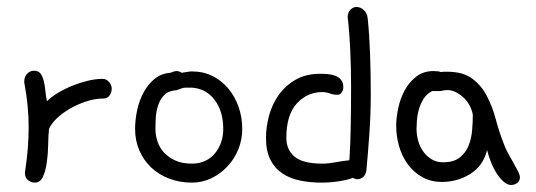

<svg xmlns="http://www.w3.org/2000/svg" viewBox="-20 -525 1544 553"><path d="M52.7 -34.2Q57.6 -67.4 60.1 -98.1Q62.5 -128.9 62.5 -159.2Q62.5 -218.8 50.8 -282.2Q49.8 -285.2 49.8 -290Q49.8 -303.7 58.1 -312.5Q66.4 -321.3 78.1 -321.3Q90.8 -321.3 97.2 -312.5Q103.5 -303.7 106.4 -290.5Q109.4 -277.3 110.8 -262.2Q112.3 -247.1 115.2 -233.4Q127.9 -246.1 147.5 -257.8Q167 -269.5 189 -278.3Q210.9 -287.1 233.4 -292.5Q255.9 -297.9 275.4 -297.9Q286.1 -297.9 293.9 -289.1Q301.8 -280.3 301.8 -269.5Q301.8 -259.8 295.9 -250.5Q290 -241.2 277.3 -241.2Q253.9 -241.2 228.5 -232.9Q203.1 -224.6 181.2 -211.9Q159.2 -199.2 143.1 -183.6Q127 -168 121.1 -153.3Q119.1 -133.8 118.7 -106.9Q118.2 -80.1 114.7 -56.2Q111.3 -32.2 103.5 -15.6Q95.7 1 80.1 1Q70.3 1 61 -5.9Q51.8 -12.7 51.8 -27.3Q51.8 -31.2 52.7 -34.2Z M470.7 -315.4Q482.4 -320.3 488.3 -320.3Q496.1 -320.3 503.9 -315.4Q510.7 -316.4 519 -317.9Q527.3 -319.3 533.2 -319.3Q565.4 -319.3 591.8 -306.2Q618.2 -293 637.2 -270.5Q656.2 -248 667 -217.8Q677.7 -187.5 677.7 -153.3Q677.7 -123 666.5 -95.2Q655.3 -67.4 635.3 -45.9Q615.2 -24.4 588.9 -11.7Q562.5 1 533.2 1Q497.1 1 466.8 -10.7Q436.5 -22.5 415 -43Q393.6 -63.5 381.3 -91.8Q369.1 -120.1 369.1 -153.3Q369.1 -179.7 375 -207.5Q380.9 -235.4 393.6 -258.8Q406.2 -282.2 425.3 -297.9Q444.3 -313.5 470.7 -315.4ZM482.4 -264.6Q461.9 -261.7 451.2 -249.5Q440.4 -237.3 435.1 -220.7Q429.7 -204.1 428.7 -186Q427.7 -168 427.7 -153.3Q427.7 -135.7 433.6 -117.7Q439.5 -99.6 452.6 -85.4Q465.8 -71.3 485.4 -62.5Q504.9 -53.7 533.2 -53.7Q554.7 -53.7 571.8 -62Q588.9 -70.3 600.1 -84.5Q611.3 -98.6 617.2 -116.2Q623 -133.8 623 -153.3Q623 -204.1 598.6 -236.8Q574.2 -269.5 533.2 -272.5H514.6Q506.8 -272.5 498 -268.6Q489.3 -264.6 482.4 -264.6Z M982.4 -467.8Q981.4 -470.7 981.4 -475.6Q981.4 -489.3 989.3 -497.1Q997.1 -504.9 1006.8 -504.9Q1017.6 -504.9 1027.3 -496.6Q1037.1 -488.3 1039.1 -471.7Q1043.9 -424.8 1045.9 -369.1Q1047.9 -313.5 1047.9 -254.9Q1047.9 -196.3 1043.9 -140.1Q1040 -84 1035.2 -34.2Q1033.2 -20.5 1025.4 -14.6Q1017.6 -8.8 1009.8 -8.8Q1003.9 -8.8 996.1 -12.7Q981.4 -6.8 956.1 -2.9Q930.7 1 906.2 1Q874 1 844.7 -4.9Q815.4 -10.7 793.5 -25.4Q771.5 -40 758.8 -64.9Q746.1 -89.8 746.1 -127.9Q746.1 -159.2 754.9 -191.9Q763.7 -224.6 782.7 -251.5Q801.8 -278.3 831.5 -295.4Q861.3 -312.5 902.3 -312.5Q913.1 -312.5 924.8 -311.5Q936.5 -310.5 946.3 -306.6Q956.1 -302.7 962.4 -294.9Q968.8 -287.1 968.8 -274.4Q968.8 -264.6 963.9 -258.3Q959 -252 952.1 -252Q940.4 -252 929.7 -255.9Q918.9 -259.8 908.2 -259.8Q865.2 -259.8 835 -227.1Q804.7 -194.3 804.7 -127.9Q804.7 -93.8 828.6 -73.7Q852.5 -53.7 908.2 -53.7Q925.8 -53.7 946.3 -57.6Q966.8 -61.5 986.3 -63.5Q989.3 -107.4 990.2 -163.1Q991.2 -218.8 991.2 -274.4Q991.2 -330.1 988.8 -380.9Q986.3 -431.6 982.4 -467.8Z M1250 -262.7H1224.6Q1208 -253.9 1199.2 -239.3Q1190.4 -224.6 1186 -208.5Q1181.6 -192.4 1180.7 -177.7Q1179.7 -163.1 1179.7 -154.3Q1179.7 -134.8 1185.1 -117.2Q1190.4 -99.6 1200.7 -86.4Q1210.9 -73.2 1224.6 -65.4Q1238.3 -57.6 1255.9 -57.6Q1287.1 -57.6 1304.2 -71.3Q1321.3 -85 1329.6 -105.5Q1337.9 -126 1339.8 -149.9Q1341.8 -173.8 1341.8 -194.3Q1339.8 -207 1333 -220.2Q1326.2 -233.4 1315.9 -243.2Q1305.7 -252.9 1293.5 -259.3Q1281.2 -265.6 1268.6 -265.6Q1258.8 -265.6 1250 -262.7ZM1382.8 -92.8Q1372.1 -47.9 1335 -24.4Q1297.9 -1 1252.9 -1Q1220.7 -1 1195.8 -15.1Q1170.9 -29.3 1154.3 -52.2Q1137.7 -75.2 1129.4 -104Q1121.1 -132.8 1121.1 -162.1Q1121.1 -185.5 1127 -213.4Q1132.8 -241.2 1145.5 -264.6Q1158.2 -288.1 1178.7 -304.2Q1199.2 -320.3 1228.5 -320.3Q1244.1 -320.3 1250 -317.4Q1254.9 -318.4 1258.8 -318.4Q1262.7 -318.4 1267.6 -318.4Q1313.5 -318.4 1339.8 -298.8Q1366.2 -279.3 1382.3 -248.5Q1398.4 -217.8 1408.2 -180.7Q1418 -143.6 1431.6 -109.4Q1435.5 -97.7 1443.4 -83.5Q1451.2 -69.3 1459 -55.7Q1466.8 -42 1472.2 -31.2Q1477.5 -20.5 1477.5 -14.6Q1477.5 -3.9 1469.7 2Q1461.9 7.8 1452.1 7.8Q1442.4 7.8 1432.1 -0.5Q1421.9 -8.8 1412.6 -22.5Q1403.3 -36.1 1395.5 -54.7Q1387.7 -73.2 1382.8 -92.8Z"/></svg>

Font: Hi Melody Cyrillic
Style: Regular
Weight: 400
Version: Version 0.90 April 10, 2018